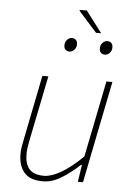

<svg xmlns="http://www.w3.org/2000/svg" viewBox="-56 -842 616 896"><g transform="rotate(5 252.0 -394.0)"><path d="M178 12Q117 12 90.5 -20.5Q64 -53 64 -104Q64 -122 66 -134.5Q68 -147 72 -168L134 -478H162L100 -172Q96 -150 94 -136.5Q92 -123 92 -108Q92 -62 113 -38Q134 -14 182 -14Q215 -14 260 -39.5Q305 -65 362 -120L434 -478H462L366 0H342L354 -80H350Q308 -41 265 -14.5Q222 12 178 12ZM250 -602Q238 -602 231 -609Q224 -616 224 -628Q224 -645 234 -655.5Q244 -666 256 -666Q268 -666 275 -659Q282 -652 282 -638Q282 -623 272 -612.5Q262 -602 250 -602ZM416 -602Q404 -602 397 -609Q390 -616 390 -628Q390 -645 400 -655.5Q410 -666 422 -666Q434 -666 441 -659Q448 -652 448 -638Q448 -623 438 -612.5Q428 -602 416 -602ZM366 -700 280 -796 282 -800H314L390 -700Z"/></g></svg>

Font: Source Sans 3
Style: Italic
Weight: 200
Italic angle: -11°
Designer: Paul D. Hunt
Foundry: Adobe
Version: Version 3.046;hotconv 1.0.118;makeotfexe 2.5.65603